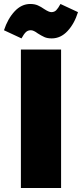

<svg xmlns="http://www.w3.org/2000/svg" viewBox="-71 -945 412 965"><path d="M236 -696V0H34V-696ZM119 -777Q98 -793 84 -793Q69 -793 59 -783.5Q49 -774 37 -752L-51 -793Q-32 -851 2.5 -888Q37 -925 81 -925Q103 -925 119 -918Q135 -911 152 -899Q175 -884 187 -884Q202 -884 211.5 -893.5Q221 -903 233 -925L321 -884Q303 -826 268.5 -789Q234 -752 189 -752Q167 -752 152.5 -758.5Q138 -765 119 -777Z"/></svg>

Font: Fira Sans Condensed Black
Style: Regular
Weight: 900
Width: 3
Designer: Carrois Corporate & Edenspiekermann AG
Foundry: Carrois Corporate GbR & Edenspiekermann AG
Version: Version 4.203